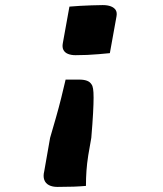

<svg xmlns="http://www.w3.org/2000/svg" viewBox="-20 -567 640 755"><path d="M238 -254H292Q310 -254 322 -249.5Q334 -245 340 -235Q344 -230 346 -218Q348 -206 348 -183Q348 -160 346 -122Q344 -84 339 -25L327 44Q322 76 320 104.5Q318 133 318 164Q296 166 269.5 167Q243 168 206 168Q186 168 172.5 161Q159 154 154 140Q149 126 154 106L177 -25Q189 -66 200 -104.5Q211 -143 220.5 -181Q230 -219 238 -254ZM253 -541Q273 -543 295 -544Q317 -545 340 -546Q363 -547 384 -547Q403 -547 416 -542Q429 -537 435 -527.5Q441 -518 438 -502L412 -358Q391 -356 368.5 -354Q346 -352 323 -351Q300 -350 277 -350Q260 -350 247.5 -355Q235 -360 229.5 -370.5Q224 -381 227 -397Z"/></svg>

Font: Rec Mono Semicasual
Style: Bold Italic
Weight: 700
Italic angle: -10°
Version: Version 1.085; ttfautohint (v1.8.4.7-5d5b)